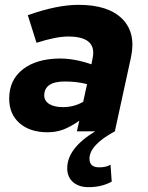

<svg xmlns="http://www.w3.org/2000/svg" viewBox="-20 -543 610 794"><path d="M346 231Q306 231 282 210Q258 189 258 153Q258 70 374 0H298L308 -44Q271 -18 241 -7Q211 4 177 4Q104 4 61 -33.5Q18 -71 18 -135Q18 -212 74 -256Q130 -300 227 -301Q260 -301 293.5 -294.5Q327 -288 358 -277L363 -302Q382 -392 262 -392Q212 -392 131 -366L95 -480Q215 -523 305 -523Q428 -523 486 -464.5Q544 -406 521 -303L455 0Q350 57 350 113Q350 149 390 149Q420 149 437 138L442 208Q401 231 346 231ZM241 -100Q286 -100 324 -122L340 -195Q299 -206 248 -206Q163 -206 163 -148Q163 -126 183.5 -113Q204 -100 241 -100Z"/></svg>

Font: Red Hat Text
Style: Bold Italic
Weight: 700
Italic angle: -12°
Designer: Pentagram, MCKL
Foundry: Pentagram, MCKL
Version: Version 1.023; ttfautohint (v1.8.3)